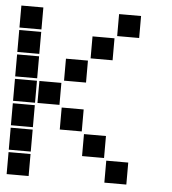

<svg xmlns="http://www.w3.org/2000/svg" viewBox="-51 -742 701 783"><g transform="rotate(5 300.0 -350.0)"><path d="M6 -695Q5 -695 5 -695Q5 -695 5 -694V-606Q5 -605 5 -605Q5 -605 6 -605H94Q95 -605 95 -605Q95 -605 95 -606V-694Q95 -695 95 -695Q95 -695 94 -695ZM406 -695Q405 -695 405 -695Q405 -695 405 -694V-606Q405 -605 405 -605Q405 -605 406 -605H494Q495 -605 495 -605Q495 -605 495 -606V-694Q495 -695 495 -695Q495 -695 494 -695ZM6 -595Q5 -595 5 -595Q5 -595 5 -594V-506Q5 -505 5 -505Q5 -505 6 -505H94Q95 -505 95 -505Q95 -505 95 -506V-594Q95 -595 95 -595Q95 -595 94 -595ZM306 -595Q305 -595 305 -595Q305 -595 305 -594V-506Q305 -505 305 -505Q305 -505 306 -505H394Q395 -505 395 -505Q395 -505 395 -506V-594Q395 -595 395 -595Q395 -595 394 -595ZM6 -495Q5 -495 5 -495Q5 -495 5 -494V-406Q5 -405 5 -405Q5 -405 6 -405H94Q95 -405 95 -405Q95 -405 95 -406V-494Q95 -495 95 -495Q95 -495 94 -495ZM206 -495Q205 -495 205 -495Q205 -495 205 -494V-406Q205 -405 205 -405Q205 -405 206 -405H294Q295 -405 295 -405Q295 -405 295 -406V-494Q295 -495 295 -495Q295 -495 294 -495ZM6 -395Q5 -395 5 -395Q5 -395 5 -394V-306Q5 -305 5 -305Q5 -305 6 -305H94Q95 -305 95 -305Q95 -305 95 -306V-394Q95 -395 95 -395Q95 -395 94 -395ZM106 -395Q105 -395 105 -395Q105 -395 105 -394V-306Q105 -305 105 -305Q105 -305 106 -305H194Q195 -305 195 -305Q195 -305 195 -306V-394Q195 -395 195 -395Q195 -395 194 -395ZM6 -295Q5 -295 5 -295Q5 -295 5 -294V-206Q5 -205 5 -205Q5 -205 6 -205H94Q95 -205 95 -205Q95 -205 95 -206V-294Q95 -295 95 -295Q95 -295 94 -295ZM206 -295Q205 -295 205 -295Q205 -295 205 -294V-206Q205 -205 205 -205Q205 -205 206 -205H294Q295 -205 295 -205Q295 -205 295 -206V-294Q295 -295 295 -295Q295 -295 294 -295ZM6 -195Q5 -195 5 -195Q5 -195 5 -194V-106Q5 -105 5 -105Q5 -105 6 -105H94Q95 -105 95 -105Q95 -105 95 -106V-194Q95 -195 95 -195Q95 -195 94 -195ZM306 -195Q305 -195 305 -195Q305 -195 305 -194V-106Q305 -105 305 -105Q305 -105 306 -105H394Q395 -105 395 -105Q395 -105 395 -106V-194Q395 -195 395 -195Q395 -195 394 -195ZM6 -95Q5 -95 5 -95Q5 -95 5 -94V-6Q5 -5 5 -5Q5 -5 6 -5H94Q95 -5 95 -5Q95 -5 95 -6V-94Q95 -95 95 -95Q95 -95 94 -95ZM406 -95Q405 -95 405 -95Q405 -95 405 -94V-6Q405 -5 405 -5Q405 -5 406 -5H494Q495 -5 495 -5Q495 -5 495 -6V-94Q495 -95 495 -95Q495 -95 494 -95Z"/></g></svg>

Font: Doto Black
Style: Regular
Weight: 900
Monospace: yes
Version: Version 1.000